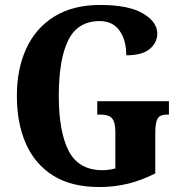

<svg xmlns="http://www.w3.org/2000/svg" viewBox="-20 -744 736 774"><path d="M381 10Q268 10 194.5 -36Q121 -82 84.5 -164.5Q48 -247 48 -358Q48 -466 86 -548.5Q124 -631 199 -677.5Q274 -724 384 -724Q498 -724 556 -690Q614 -656 614 -608Q614 -572 583.5 -546.5Q553 -521 489 -521Q489 -583 461.5 -621Q434 -659 382 -659Q293 -659 255 -581.5Q217 -504 217 -358Q217 -213 257 -135.5Q297 -58 393 -58Q418 -58 445 -65V-211Q445 -251 432 -266.5Q419 -282 387 -282H372V-336H661V-282H653Q625 -282 615.5 -266Q606 -250 606 -207V-45Q551 -17 496 -3.5Q441 10 381 10Z"/></svg>

Font: Noto Serif Tamil Condensed ExtraBold
Style: Italic
Weight: 800
Width: 3
Italic angle: -12°
Designer: Indian Type Foundry, Tom Grace, and the Monotype Design Team
Foundry: Monotype Imaging Inc.
Version: Version 2.003; ttfautohint (v1.8.4.7-5d5b)